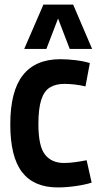

<svg xmlns="http://www.w3.org/2000/svg" viewBox="-20 -810 434 840"><path d="M25 -266Q25 -411 80 -481Q135 -551 244 -551Q277 -551 312.5 -546.5Q348 -542 373 -534L354 -432Q307 -443 261 -443Q224 -443 198.5 -427.5Q173 -412 160.5 -373.5Q148 -335 148 -267Q148 -170 177 -133.5Q206 -97 260 -97Q283 -97 308.5 -100.5Q334 -104 359 -109L381 -11Q353 -2 311.5 4Q270 10 233 10Q128 10 76.5 -57Q25 -124 25 -266ZM86 -596 170 -790H300L383 -596H285L234 -729L183 -596Z"/></svg>

Font: Georama Semi Condensed SemiBold
Style: Regular
Weight: 600
Width: 4
Designer: Jean-Baptiste Levee
Foundry: Production Type
Version: Version 1.000